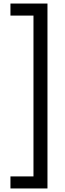

<svg xmlns="http://www.w3.org/2000/svg" viewBox="-20 -871 366 1084"><path d="M39 193H248V-851H39V-783H169V125H39Z"/></svg>

Font: Noto Sans Tamil UI ExtraCondensed
Style: Regular
Weight: 400
Width: 2
Designer: Jelle Bosma - Monotype Design Team
Foundry: Monotype Imaging Inc.
Version: Version 2.004